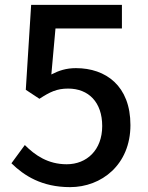

<svg xmlns="http://www.w3.org/2000/svg" viewBox="-20 -756 610 789"><path d="M268 13C397 13 516 -79 516 -242C516 -403 415 -476 292 -476C252 -476 222 -466 191 -450L208 -639H481V-736H108L86 -387L142 -350C185 -378 213 -392 260 -392C344 -392 400 -336 400 -238C400 -140 337 -81 254 -81C177 -81 124 -118 82 -160L27 -85C79 -34 152 13 268 13Z"/></svg>

Font: Noto Sans CJK JP Medium
Style: Regular
Weight: 500
Designer: Ryoko NISHIZUKA (kana & ideographs); Paul D. Hunt (Latin, Greek & Cyrillic); Wenlong ZHANG (bopomofo); Sandoll Communica
Foundry: Adobe Systems Incorporated
Version: Version 1.004;PS 1.004;hotconv 1.0.82;makeotf.lib2.5.63406